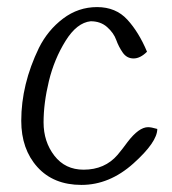

<svg xmlns="http://www.w3.org/2000/svg" viewBox="-20 -521 486 542"><path d="M395 -375Q376 -356 357 -356Q338 -356 326.5 -372.5Q315 -389 308 -408.5Q301 -428 282.5 -444.5Q264 -461 236 -461Q197 -457 165 -405.5Q133 -354 118 -292Q103 -230 103 -175.5Q103 -121 133.5 -81.5Q164 -42 216 -42Q276 -42 312 -84Q327 -102 340 -120Q372 -162 398 -162Q407 -162 424 -157Q424 -120 356.5 -59.5Q289 1 210 1Q131 1 85.5 -49.5Q40 -100 40 -180Q40 -283 90 -386Q115 -436 158 -468.5Q201 -501 254 -501Q307 -501 339.5 -465.5Q372 -430 395 -375Z"/></svg>

Font: Handlee
Style: Regular
Weight: 400
Designer: Joe Prince
Foundry: Joe Prince
Version: Version 1.001